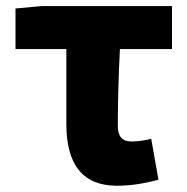

<svg xmlns="http://www.w3.org/2000/svg" viewBox="-20 -589 607 623"><path d="M359.4 13.7Q195.3 13.7 195.3 -186.5V-429.7H30.3V-561.5L115.2 -569.3H538.1V-429.7H369.1Q362.3 -296.9 362.3 -179.7Q362.3 -129.9 406.2 -129.9Q436.5 -129.9 470.7 -138.7L494.1 -5.9Q422.9 13.7 359.4 13.7Z"/></svg>

Font: Bpmf Zihi Sans Heavy
Style: Heavy
Weight: 900
Foundry: But Ko
Version: Version 1.320